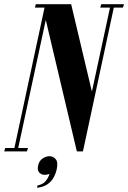

<svg xmlns="http://www.w3.org/2000/svg" viewBox="-84 -719 609 912"><path d="M281 0H310L460 -699H442L353 -286H352L254 -699H131L-19 0H-1L133 -622H134ZM397 -699 392 -683H500L505 -699ZM-59 -16 -64 0H44L49 -16ZM86 -699 82 -683H137L131 -699ZM151 107Q146 125 133 141Q120 157 94 162L92 173Q125 169 144 154.5Q163 140 172.5 121Q182 102 185 87Q193 52 181 37.5Q169 23 151 23Q134 23 117.5 34.5Q101 46 97 68Q91 93 107.5 105Q124 117 151 107Z"/></svg>

Font: Emberly Black
Style: Italic
Weight: 900
Italic angle: -12°
Designer: Rajesh Rajput
Foundry: Rajesh Rajput
Version: Version 1.000